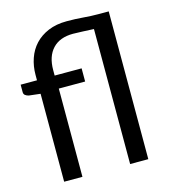

<svg xmlns="http://www.w3.org/2000/svg" viewBox="-109 -819 812 908"><g transform="rotate(-15 297.0 -365.0)"><path d="M93 0V-430.5L37 -437Q26.5 -439.5 19.8 -444.8Q13 -450 13 -460V-496.5H93V-523.5Q93 -565.5 106 -603.2Q119 -641 145 -669Q171 -697 210 -713.5Q249 -730 301 -730Q342.5 -730 380.8 -726.8Q419 -723.5 455 -723.5H505V0H416V-661Q389 -662 361.8 -663.5Q334.5 -665 314.5 -665Q249.5 -665 214.5 -627.8Q179.5 -590.5 179.5 -523.5V-496.5H311.5V-432H182.5V0Z"/></g></svg>

Font: Lato TR
Style: Regular
Weight: 400
Designer: Lukasz Dziedzic
Foundry: tyPoland Lukasz Dziedzic
Version: Version 1.104 2013